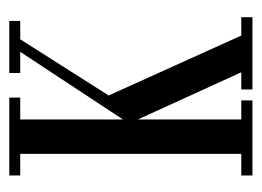

<svg xmlns="http://www.w3.org/2000/svg" viewBox="-95 -468 563 413"><g transform="rotate(-90 186.5 -261.5)"><path d="M15.5 0V-24H62V-499.5H15.5V-523H183V-499.5H136V-278.5L281.5 -499.5H236V-523H348V-499.5H308.5L180.5 -298L183 -319.5L316.5 -24H356V0H200.5V-24H237.5L128.5 -263L136 -262V-24H177V0Z"/></g></svg>

Font: Imbue 48pt
Style: Regular
Weight: 400
Designer: Tyler Finck
Foundry: Etcetera Type Company
Version: Version 1.102